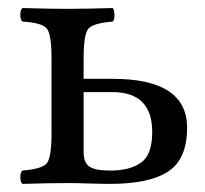

<svg xmlns="http://www.w3.org/2000/svg" viewBox="-20 -451 505 473"><path d="M355 -126Q355 -224.1 256.8 -224.1H186V-76.2Q186 -50.3 200.4 -40.5Q214.8 -30.8 252 -30.8Q299.8 -30.8 327.4 -50.3Q355 -69.8 355 -126ZM186 -306.2V-256.8H257.8Q440.9 -256.8 440.9 -136.2Q440.9 -59.1 394.5 -28.6Q348.1 2 251 2Q231 2 199 1Q167 0 147 0Q101.1 0 35.2 2Q30.3 -2 30 -13.9Q29.8 -25.9 35.2 -30.8Q83 -34.7 95 -48.3Q106.9 -62 106.9 -122.1V-307.1Q106.9 -367.2 95 -381.1Q83 -395 35.2 -397.9Q30.3 -401.9 30 -413.8Q29.8 -425.8 35.2 -431.2Q101.1 -429.2 146 -429.2Q189.9 -429.2 257.8 -431.2Q261.7 -426.3 262 -414.1Q262.2 -401.9 257.8 -397.9Q210 -394 198 -380.6Q186 -367.2 186 -306.2Z"/></svg>

Font: Linux Libertine
Style: Regular
Weight: 400
Designer: Philipp H. Poll
Foundry: Philipp H. Poll
Version: Version 5.3.0 ; ttfautohint (v0.9)